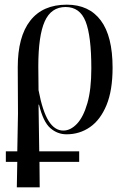

<svg xmlns="http://www.w3.org/2000/svg" viewBox="-20 -565 568 822"><path d="M5 128V83H54L57 -79L56 -277Q56 -408 109.5 -476.5Q163 -545 266 -545Q361 -545 411.5 -477.5Q462 -410 462 -275Q462 -178 436 -115Q410 -52 365.5 -21Q321 10 265 10Q226 10 195.5 -16.5Q165 -43 147 -117H145L148 83H319V128H149L150 237H52L54 128ZM251 -6Q282 -6 309.5 -35Q337 -64 354 -123Q371 -182 371 -272Q371 -411 346.5 -473Q322 -535 261 -535Q199 -535 171.5 -473.5Q144 -412 144 -281L145 -179Q162 -89 188 -47.5Q214 -6 251 -6Z"/></svg>

Font: Noto Serif Display Condensed
Style: Regular
Weight: 400
Width: 3
Designer: Monotype Design Team
Foundry: Monotype Imaging Inc.
Version: Version 2.009